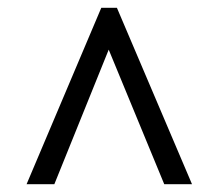

<svg xmlns="http://www.w3.org/2000/svg" viewBox="-20 -734 532 491"><path d="M239 -714H279L471 -263H400L258 -607L119 -263H48Z"/></svg>

Font: Noto Serif Narrow
Style: Bold Italic
Weight: 700
Width: 4
Italic angle: -12°
Designer: Monotype Design Team
Foundry: Monotype Imaging Inc.
Version: Version 1.001